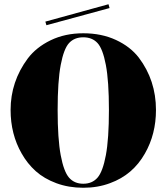

<svg xmlns="http://www.w3.org/2000/svg" viewBox="-20 -876 786 906"><path d="M82 -152Q30 -243 30 -357Q30 -491 111 -600Q151 -653 219 -686Q287 -719 373 -719Q459 -719 527 -687.5Q595 -656 635 -604Q716 -497 716 -357Q716 -243 664 -152Q607 -51 500 -12Q442 10 373 10Q304 10 246 -11.5Q188 -33 148.5 -68.5Q109 -104 82 -152ZM306 -37.5Q331 -9 373 -9Q415 -9 440 -37.5Q465 -66 479.5 -143.5Q494 -221 494 -357Q494 -493 479.5 -569.5Q465 -646 440 -673Q415 -700 373 -700Q331 -700 306 -673Q281 -646 266.5 -569.5Q252 -493 252 -357Q252 -221 266.5 -143.5Q281 -66 306 -37.5ZM492 -856 497 -838 199 -757 194 -774Z"/></svg>

Font: Elsie Swash Caps Black
Style: Regular
Weight: 900
Designer: Alejandro Inler
Foundry: Alejandro Inler
Version: 1.003